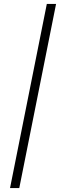

<svg xmlns="http://www.w3.org/2000/svg" viewBox="-20 -762 331 976"><path d="M218 -742H265L78 194H31Z"/></svg>

Font: Montserrat Alternates Light
Style: Italic
Weight: 300
Italic angle: -11.3°
Designer: Julieta Ulanovsky
Foundry: Julieta Ulanovsky
Version: Version 7.200